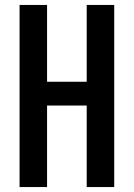

<svg xmlns="http://www.w3.org/2000/svg" viewBox="-20 -755 540 775"><path d="M59 0V-735H170V-425H330V-735H441V0H330V-329H170V0Z"/></svg>

Font: Moesevka
Style: Bold
Weight: 700
Monospace: yes
Designer: Belleve Invis
Foundry: Belleve Invis
Version: Version 32.5.0; ttfautohint (v1.8.4)